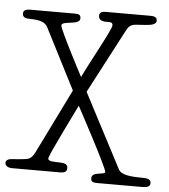

<svg xmlns="http://www.w3.org/2000/svg" viewBox="-74 -873 848 962"><g transform="rotate(5 350.5 -392.0)"><path d="M203 -734C203 -760 295 -741 295 -777C295 -794 288 -799 264 -799H41C18 -799 6 -792 6 -777C6 -757 23 -753 42 -753C88 -753 119 -745 132 -721L289 -414L129 -89C116 -66 108 -54 80 -51C73 -50 33 -46 14 -45C1 -45 -16 -39 -16 -24C-16 -6 5 0 17 0H261C287 0 295 -9 295 -25C295 -43 280 -48 261 -49C231 -51 196 -47 196 -65C196 -82 325 -339 325 -341C325 -341 486 -43 486 -22C486 -5 419 -20 419 15C419 31 426 37 450 37H677C700 37 717 32 717 15C717 -4 701 -9 676 -9C613 -9 567 -14 553 -41L358 -414L525 -732C537 -755 545 -767 574 -770C584 -771 619 -772 647 -776C661 -778 677 -785 677 -799C677 -817 662 -821 644 -821H421C395 -821 387 -814 387 -798C387 -780 403 -772 421 -772C450 -772 458 -772 458 -756C458 -735 354 -551 324 -485C324 -485 203 -714 203 -734Z"/></g></svg>

Font: Life Savers
Style: Bold
Weight: 700
Designer: Pablo Impallari, Rodrigo Fuenzalida, Brenda Gallo
Foundry: Pablo Impallari, Rodrigo Fuenzalida, Brenda Gallo
Version: Version 3.000